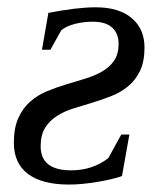

<svg xmlns="http://www.w3.org/2000/svg" viewBox="-20 -491 429 521"><path d="M17.6 -103.5Q17.6 -144 29.8 -170.9Q42 -197.8 62 -215.3Q82 -232.9 107.4 -243.4Q132.8 -253.9 159.7 -262Q186.5 -270 211.9 -277.8Q237.3 -285.6 257.3 -297.1Q277.3 -308.6 289.6 -326.4Q301.8 -344.2 301.8 -372.6Q301.8 -399.9 284.4 -416Q267.1 -432.1 231.9 -432.1Q207 -432.1 183.8 -426.3Q160.6 -420.4 146.5 -409.2L116.7 -356H93.8L111.3 -456.1Q189.5 -471.2 239.7 -471.2Q302.7 -471.2 337.4 -441.9Q372.1 -412.6 372.1 -362.3Q372.1 -323.7 359.9 -298.6Q347.7 -273.4 327.9 -257.1Q308.1 -240.7 283 -230.7Q257.8 -220.7 231.2 -212.6Q204.6 -204.6 179.4 -196.8Q154.3 -189 134.5 -176.3Q114.7 -163.6 102.5 -144.3Q90.3 -125 90.3 -94.2Q90.3 -28.8 172.9 -28.8Q231.4 -28.8 273.9 -62L309.1 -126H331.1L311 -13.2Q286.1 -4.4 243.9 2.7Q201.7 9.8 167 9.8Q94.2 9.8 55.9 -19Q17.6 -47.9 17.6 -103.5Z"/></svg>

Font: Liberation Serif
Style: Italic
Weight: 400
Italic angle: -16.333°
Designer: Steve Matteson
Foundry: Ascender Corporation
Version: Version 2.1.5